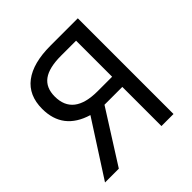

<svg xmlns="http://www.w3.org/2000/svg" viewBox="-187 -863 1013 1013"><g transform="rotate(-45 319.0 -357.0)"><path d="M30 0 227 -306Q70 -353 70 -509Q70 -610 138.5 -662Q207 -714 337 -714H541V0H451V-292H318L133 0ZM343 -368H451V-637H339Q249 -637 206 -605.5Q163 -574 163 -508Q163 -368 343 -368Z"/></g></svg>

Font: Noto Sans Living
Style: Regular
Weight: 400
Designer: Monotype Design Team
Foundry: Monotype Imaging Inc.
Version: Version 2.013; ttfautohint (v1.8.4.7-5d5b)